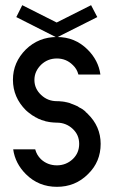

<svg xmlns="http://www.w3.org/2000/svg" viewBox="-20 -722 440 742"><path d="M200 0C247 0 287 -16 320 -49C353 -81 369 -120 369 -166C369 -211 352 -250 319 -282C318 -283 316 -286 311 -289H312C311 -290 311 -290 310 -291C309 -291 309 -291 309 -292C308 -292 308 -293 307 -294L305 -295C302 -298 299 -300 297 -301C295 -302 293 -303 292 -304C289 -305 286 -307 283 -309C282 -310 281 -311 278 -312C275 -313 272 -315 269 -316C266 -317 265 -318 264 -318C261 -319 257 -321 253 -322L252 -323C251 -323 250 -323 249 -324C246 -325 242 -326 237 -327H235C234 -327 234 -327 233 -328L219 -330H218H217C211 -331 205 -331 200 -331C176 -331 156 -339 139 -355C122 -371 113 -390 113 -413C113 -436 122 -455 139 -472C156 -488 176 -496 200 -496C223 -496 244 -488 261 -471C272 -461 279 -449 283 -434H368C363 -471 346 -503 319 -530C286 -563 247 -579 200 -579C153 -579 113 -563 80 -531C47 -498 30 -459 30 -414C30 -368 47 -329 80 -296C81 -295 84 -292 88 -289C91 -286 95 -284 99 -281V-280H100C103 -277 107 -275 111 -273C111 -272 112 -272 113 -272C116 -269 120 -267 124 -266L126 -264C131 -262 134 -261 137 -260L141 -258C146 -257 149 -256 152 -255L157 -253C162 -252 165 -252 167 -251C168 -251 170 -251 173 -250C182 -249 191 -248 199 -248H200C223 -248 244 -240 261 -224C278 -208 286 -189 286 -166C286 -143 278 -123 261 -107C244 -91 223 -83 200 -83C176 -83 155 -91 138 -107C127 -118 120 -130 116 -145H31C36 -108 53 -76 80 -49C113 -16 153 0 200 0ZM356 -656 332 -702 199 -635 66 -702 43 -656 199 -577Z"/></svg>

Font: Kunika
Style: Regular
Weight: 400
Designer: Leo Kuroshita
Foundry: kurogedelic
Version: Version 1.000;PS 001.000;hotconv 1.0.88;makeotf.lib2.5.64775